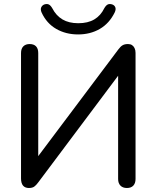

<svg xmlns="http://www.w3.org/2000/svg" viewBox="-20 -932 781 959"><path d="M124 7Q115 7 107.5 4Q100 1 95 -5Q90 -11 87.5 -20Q85 -29 85 -41V-667Q85 -689 96.5 -700.5Q108 -712 128 -712Q149 -712 160 -700.5Q171 -689 171 -667V-123H149L571 -685Q582 -700 592.5 -706Q603 -712 619 -712Q631 -712 639 -707Q647 -702 652 -692Q657 -682 657 -668V-38Q657 -17 646 -5Q635 7 614 7Q593 7 581.5 -5Q570 -17 570 -38V-583H592L171 -21Q160 -6 150.5 0.5Q141 7 124 7ZM370 -760Q309 -760 261 -787.5Q213 -815 188 -869Q181 -885 186 -895.5Q191 -906 202 -910Q215 -914 224 -909.5Q233 -905 241 -891Q260 -854 292 -835Q324 -816 371 -816Q419 -816 451 -835Q483 -854 501 -891Q509 -905 518 -909.5Q527 -914 540 -910Q552 -906 556 -895.5Q560 -885 553 -870Q526 -815 478.5 -787.5Q431 -760 370 -760Z"/></svg>

Font: Nunito Medium
Style: Regular
Weight: 500
Designer: Vernon Adams
Foundry: Vernon Adams
Version: Version 3.602